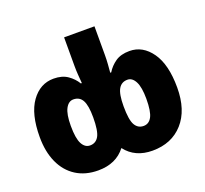

<svg xmlns="http://www.w3.org/2000/svg" viewBox="-130 -916 1157 1081"><g transform="rotate(-20 448.0 -375.0)"><path d="M283 10Q206 10 150.5 -25.5Q95 -61 65.5 -126Q36 -191 36 -279Q36 -417 88 -489.5Q140 -562 221 -562Q272 -562 305 -539Q338 -516 357 -484H363Q361 -508 359 -534.5Q357 -561 357 -588V-760H539V-588Q539 -559 537 -533Q535 -507 533 -484H539Q559 -517 591.5 -539.5Q624 -562 676 -562Q755 -562 807 -488.5Q859 -415 859 -277Q859 -142 791 -66Q723 10 608 10Q504 10 447 -64Q390 10 283 10ZM287 -138Q322 -138 339.5 -169Q357 -200 357 -281Q357 -352 340 -383Q323 -414 286 -414Q257 -414 239.5 -381Q222 -348 222 -279Q222 -203 239.5 -170.5Q257 -138 287 -138ZM608 -138Q640 -138 657 -169.5Q674 -201 674 -277Q674 -346 656.5 -380Q639 -414 610 -414Q574 -414 556.5 -383.5Q539 -353 539 -281Q539 -199 556.5 -168.5Q574 -138 608 -138Z"/></g></svg>

Font: Noto Sans SemiCondensed Black
Style: Regular
Weight: 900
Width: 4
Designer: Monotype Design Team
Foundry: Monotype Imaging Inc.
Version: Version 2.013; ttfautohint (v1.8.4.7-5d5b)